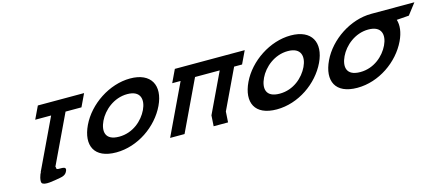

<svg xmlns="http://www.w3.org/2000/svg" viewBox="-57 -1328 4683 2056"><g transform="rotate(-15 2284.5 -300.0)"><path d="M321.3 -562.9H497.7L231 -1.9L234.9 -1.8C220.9 9.2 198.8 87 211.7 108C234.1 144.6 348 119 413.4 108C446.3 102 475.7 93.7 492.8 63C539.8 -21 404.4 28.7 404.5 0C404.6 -9.2 402.9 -16 399.8 -20.9L657.5 -562.9H833.9L900.6 -703.1H388ZM269.9 -1.1C261 -0.1 252.4 -0.1 244.3 -1.6Z M851.9 -363.9C754.5 -159.1 825.2 -0.1 1070.6 -0.1C1309.9 -0.1 1536.7 -159.1 1634.1 -363.9C1731.5 -568.8 1648.6 -726.9 1416.1 -726.9C1185.1 -726.9 949.3 -568.8 851.9 -363.9ZM1024.5 -363.9C1074.2 -468.5 1193.8 -573 1343 -573C1493.1 -573 1511.3 -468.5 1461.6 -363.9C1411.9 -259.4 1298.4 -154.8 1144.1 -154.8C985.7 -154.8 974.8 -259.4 1024.5 -363.9Z M2092.8 -561.9H2366.4L2156.3 -120L2148.7 -0.9H2308.5L2316.1 -120L2525.8 -561H2614L2681 -702H2592.8L2592.9 -702.1H2433.1H2159.5H1999.7L1999.7 -702H1906.5L1839.5 -561H1932.6L1666.3 -0.9H1826.1Z M2631.9 -363.9C2534.5 -159.1 2605.2 -0.1 2850.6 -0.1C3089.9 -0.1 3316.7 -159.1 3414.1 -363.9C3511.5 -568.8 3428.6 -726.9 3196.1 -726.9C2965.1 -726.9 2729.3 -568.8 2631.9 -363.9ZM2804.5 -363.9C2854.2 -468.5 2973.8 -573 3123 -573C3273.1 -573 3291.3 -468.5 3241.6 -363.9C3191.9 -259.4 3078.4 -154.8 2924.1 -154.8C2765.7 -154.8 2754.8 -259.4 2804.5 -363.9Z M3697.6 -363.9C3747.2 -468.4 3866.6 -572.8 4015.5 -573L4015.5 -573L4015.9 -573H4016C4166.2 -573 4184.4 -468.5 4134.7 -363.9C4085 -259.4 3971.5 -154.8 3817.2 -154.8C3658.8 -154.8 3647.8 -259.4 3697.6 -363.9ZM4088.7 -727 4088.7 -726.9C3857.9 -726.6 3622.3 -568.6 3525 -363.9C3427.6 -159.1 3498.2 -0.1 3743.7 -0.1C3983 -0.1 4209.8 -159.1 4307.2 -363.9C4349.2 -452.3 4357.7 -531.9 4338.1 -594L4474.2 -604L4568.7 -727Z"/></g></svg>

Font: Hussar
Style: BdSuprExtOblFive
Weight: 700
Foundry: Cannot Into Space Fonts
Version: Version 2.00